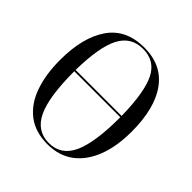

<svg xmlns="http://www.w3.org/2000/svg" viewBox="-194 -872 1030 1030"><g transform="rotate(45 320.5 -357.5)"><path d="M320 10Q228 10 167.5 -36Q107 -82 77.5 -165Q48 -248 48 -359Q48 -529 115.5 -627Q183 -725 321 -725Q454 -725 523 -629Q592 -533 592 -358Q592 -245 560 -162.5Q528 -80 467.5 -35Q407 10 320 10ZM494 -379Q491 -556 451.5 -635.5Q412 -715 321 -715Q231 -715 189.5 -635.5Q148 -556 145 -379ZM320 0Q412 0 453 -88Q494 -176 494 -369H145Q145 -175 187 -87.5Q229 0 320 0Z"/></g></svg>

Font: Noto Serif Display Condensed
Style: Regular
Weight: 400
Width: 3
Designer: Monotype Design Team
Foundry: Monotype Imaging Inc.
Version: Version 2.009